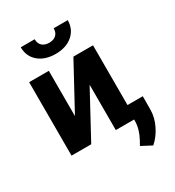

<svg xmlns="http://www.w3.org/2000/svg" viewBox="-219 -870 1090 1196"><g transform="rotate(-30 326.0 -272.0)"><path d="M372.6 -528.3H513.7V0H372.6V-326.2L195.8 0H54.2V-528.3H195.8V-202.6ZM455.6 -742.7Q455.6 -677.7 408.9 -637.7Q362.3 -597.7 286.6 -597.7Q210.9 -597.7 164.3 -637.2Q117.7 -676.8 117.7 -742.7H217.8Q217.8 -711.9 236.1 -695.1Q254.4 -678.2 286.6 -678.2Q318.4 -678.2 336.4 -695.1Q354.5 -711.9 354.5 -742.7ZM526.9 199.7 453.1 161.1 470.7 129.4Q503.4 69.8 504.4 10.7V-98.6H623.5L623 -1Q622.6 53.2 595.7 108.4Q568.8 163.6 526.9 199.7Z"/></g></svg>

Font: SteelSelectRoboto
Style: Roboto-Bold
Weight: 700
Designer: Google
Version: Version 2.137; 2017